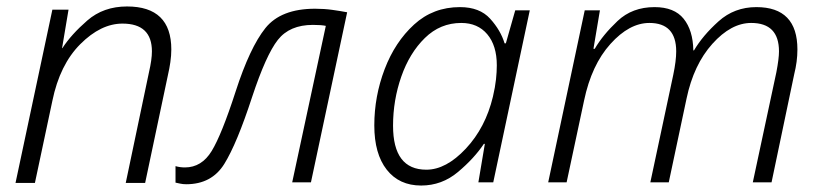

<svg xmlns="http://www.w3.org/2000/svg" viewBox="-20 -564 2545 594"><path d="M28 2H88L142 -252Q165 -364 228.5 -427.5Q292 -491 359 -491Q450 -491 450 -405Q450 -380 441 -341L369 2H429L500 -334Q504 -351 507 -371.5Q510 -392 510 -411Q510 -544 373 -544Q300 -544 250 -500.5Q200 -457 173 -415H172L192 -534H142Z M556 6Q635 6 674 -57Q713 -120 760 -264Q803 -394 839.5 -440.5Q876 -487 948 -487Q974 -487 988 -484L884 0H942L1054 -526Q1033 -530 1008 -533.5Q983 -537 955 -537Q849 -537 801 -477Q753 -417 709 -281Q666 -148 635 -97Q604 -46 552 -46Q537 -46 523 -50V1Q528 2 537 4Q546 6 556 6Z M1283 10Q1347 10 1397 -32Q1447 -74 1477 -119H1480L1460 0H1506L1619 -532H1574L1545 -430H1541Q1529 -470 1496.5 -506Q1464 -542 1403 -542Q1320 -542 1261 -488Q1202 -434 1170 -350Q1138 -266 1138 -176Q1138 -88 1176.5 -39Q1215 10 1283 10ZM1299 -39Q1196 -39 1196 -175Q1196 -254 1221.5 -327Q1247 -400 1294.5 -446.5Q1342 -493 1407 -493Q1458 -493 1487.5 -458Q1517 -423 1517 -362Q1517 -342 1514.5 -318.5Q1512 -295 1505 -265Q1482 -169 1421 -104Q1360 -39 1299 -39Z M1676 0H1733L1787 -253Q1810 -363 1868.5 -428Q1927 -493 1989 -493Q2072 -493 2072 -405Q2072 -376 2063 -333L1992 0H2049L2104 -259Q2126 -364 2184 -428.5Q2242 -493 2304 -493Q2390 -493 2390 -405Q2390 -383 2382 -341L2309 0H2367L2437 -334Q2442 -354 2444.5 -373Q2447 -392 2447 -411Q2447 -542 2320 -542Q2252 -542 2203 -498Q2154 -454 2127 -408H2125Q2124 -470 2095 -506Q2066 -542 2005 -542Q1936 -542 1890.5 -499Q1845 -456 1820 -413H1816L1836 -532H1789Z"/></svg>

Font: Noto Sans UI Light
Style: Italic
Weight: 300
Italic angle: -12°
Designer: Monotype Design Team
Foundry: Monotype Imaging Inc.
Version: Version 1.901